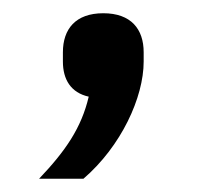

<svg xmlns="http://www.w3.org/2000/svg" viewBox="-20 -137 312 290"><path d="M136 -117C94 -117 75 -93 75 -58V-44C75 -17 87 3 114 9C103 56 79 91 39 133H106C163 84 197 10 197 -44V-58C197 -93 178 -117 136 -117Z"/></svg>

Font: IBM Plex Thai Looped
Style: Regular
Weight: 400
Designer: Mike Abbink, Paul van der Laan, Pieter van Rosmalen, Ben Mitchell, Mark Frömberg
Foundry: Bold Monday
Version: Version 1.0